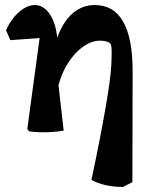

<svg xmlns="http://www.w3.org/2000/svg" viewBox="-20 -517 585 760"><path d="M467 223Q393 223 342 195Q363 96 377 23Q391 -50 400 -103Q409 -156 414 -193.5Q419 -231 420.5 -258.5Q422 -286 422 -309Q422 -336 418 -343Q412 -350 401 -353Q390 -356 375 -356Q348 -356 321 -340Q294 -324 271 -297Q248 -270 231.5 -235Q215 -200 208 -162L189 -220L193 -317Q204 -373 227 -413.5Q250 -454 282.5 -475.5Q315 -497 355 -497Q506 -497 505 -231L504 204ZM96 3 88 -6 144 -419 184 -370 21 -358 4 -397Q23 -441 55 -469Q87 -497 118 -497Q154 -497 179 -458Q192 -438 199.5 -408.5Q207 -379 208 -341L207 -220L232 0Q216 3 192 5Q168 7 142 6.5Q116 6 96 3Z"/></svg>

Font: Eczar SemiBold
Style: Regular
Weight: 600
Designer: Vaibhav Singh
Foundry: Rosetta Type Foundry
Version: Version 2.000